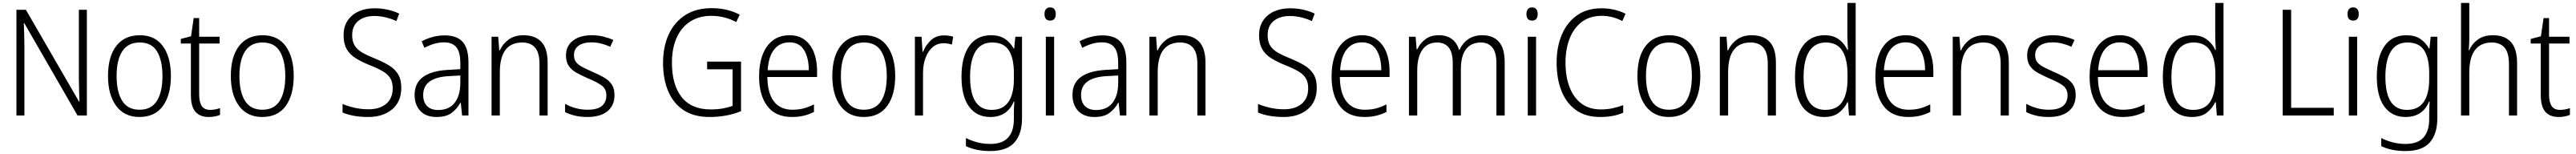

<svg xmlns="http://www.w3.org/2000/svg" viewBox="-20 -780 17409 1040"><path d="M567 0H504L144 -624H141Q142 -587 143.5 -548Q145 -509 145 -466V0H91V-714H155L514 -94H517Q516 -128 514.5 -171.5Q513 -215 513 -251V-714H567Z M1135 -267Q1135 -139 1081 -64.5Q1027 10 922 10Q821 10 765.5 -64.5Q710 -139 710 -267Q710 -398 766 -470Q822 -542 925 -542Q1028 -542 1081.5 -467.5Q1135 -393 1135 -267ZM768 -267Q768 -160 805.5 -99.5Q843 -39 923 -39Q1003 -39 1040.5 -99Q1078 -159 1078 -267Q1078 -370 1042 -431.5Q1006 -493 924 -493Q845 -493 806.5 -434Q768 -375 768 -267Z M1401 -38Q1419 -38 1436.5 -41.5Q1454 -45 1467 -50V-4Q1452 2 1433 6Q1414 10 1391 10Q1331 10 1300.5 -25.5Q1270 -61 1270 -139V-486H1202V-517L1271 -535L1289 -658H1326V-532H1464V-486H1326V-141Q1326 -90 1343.5 -64Q1361 -38 1401 -38Z M1965 -267Q1965 -139 1911 -64.5Q1857 10 1752 10Q1651 10 1595.5 -64.5Q1540 -139 1540 -267Q1540 -398 1596 -470Q1652 -542 1755 -542Q1858 -542 1911.5 -467.5Q1965 -393 1965 -267ZM1598 -267Q1598 -160 1635.5 -99.5Q1673 -39 1753 -39Q1833 -39 1870.5 -99Q1908 -159 1908 -267Q1908 -370 1872 -431.5Q1836 -493 1754 -493Q1675 -493 1636.5 -434Q1598 -375 1598 -267Z M2692 -187Q2692 -93 2630 -41.5Q2568 10 2469 10Q2415 10 2371.5 2Q2328 -6 2295 -20V-78Q2330 -63 2375.5 -52.5Q2421 -42 2471 -42Q2546 -42 2590 -79Q2634 -116 2634 -184Q2634 -225 2617.5 -252Q2601 -279 2565.5 -299.5Q2530 -320 2474 -342Q2422 -363 2383 -387.5Q2344 -412 2323 -448.5Q2302 -485 2302 -542Q2302 -600 2329 -640.5Q2356 -681 2403 -702.5Q2450 -724 2511 -724Q2558 -724 2600.5 -714.5Q2643 -705 2678 -688L2659 -638Q2621 -655 2583.5 -663.5Q2546 -672 2510 -672Q2442 -672 2401 -638.5Q2360 -605 2360 -543Q2360 -499 2377.5 -471.5Q2395 -444 2429 -424.5Q2463 -405 2511 -386Q2568 -363 2608.5 -338.5Q2649 -314 2670.5 -278.5Q2692 -243 2692 -187Z M2985 -541Q3068 -541 3107 -497Q3146 -453 3146 -358V0H3103L3094 -87H3092Q3068 -44 3031.5 -17Q2995 10 2930 10Q2859 10 2820.5 -31Q2782 -72 2782 -139Q2782 -219 2839.5 -260.5Q2897 -302 3007 -308L3091 -313V-352Q3091 -430 3063.5 -462Q3036 -494 2981 -494Q2948 -494 2915 -484.5Q2882 -475 2848 -457L2830 -501Q2863 -519 2903 -530Q2943 -541 2985 -541ZM3013 -266Q2840 -256 2840 -139Q2840 -89 2867 -63Q2894 -37 2941 -37Q3014 -37 3052 -85Q3090 -133 3091 -217V-270Z M3518 -542Q3597 -542 3639 -497Q3681 -452 3681 -356V0H3626V-349Q3626 -423 3596.5 -458Q3567 -493 3510 -493Q3358 -493 3358 -292V0H3302V-532H3347L3354 -440H3358Q3377 -483 3417 -512.5Q3457 -542 3518 -542Z M4133 -138Q4133 -68 4085.5 -29Q4038 10 3950 10Q3902 10 3864 0.5Q3826 -9 3799 -23V-79Q3830 -61 3869.5 -50Q3909 -39 3951 -39Q4017 -39 4047.5 -64.5Q4078 -90 4078 -136Q4078 -179 4046.5 -202.5Q4015 -226 3953 -251Q3910 -270 3876.5 -288.5Q3843 -307 3824 -334.5Q3805 -362 3805 -406Q3805 -469 3852 -505.5Q3899 -542 3979 -542Q4021 -542 4057.5 -533Q4094 -524 4125 -510L4104 -464Q4077 -477 4044 -485.5Q4011 -494 3977 -494Q3922 -494 3890.5 -471.5Q3859 -449 3859 -408Q3859 -378 3873.5 -360Q3888 -342 3915.5 -327.5Q3943 -313 3984 -295Q4026 -277 4060 -258Q4094 -239 4113.5 -211Q4133 -183 4133 -138Z M4759 -364H4988V-29Q4892 10 4775 10Q4671 10 4601.5 -35Q4532 -80 4496.5 -162.5Q4461 -245 4461 -356Q4461 -465 4499.5 -548Q4538 -631 4611 -678Q4684 -725 4790 -725Q4895 -725 4979 -681L4956 -631Q4876 -673 4788 -673Q4703 -673 4643 -633.5Q4583 -594 4552 -523Q4521 -452 4521 -356Q4521 -208 4586.5 -124.5Q4652 -41 4784 -41Q4828 -41 4864.5 -47.5Q4901 -54 4931 -65V-312H4759Z M5316 -542Q5378 -542 5419.5 -510Q5461 -478 5481.5 -423.5Q5502 -369 5502 -300V-260H5166Q5167 -152 5210 -95.5Q5253 -39 5335 -39Q5376 -39 5409.5 -47.5Q5443 -56 5481 -75V-24Q5447 -7 5411.5 1.5Q5376 10 5332 10Q5221 10 5165.5 -64Q5110 -138 5110 -263Q5110 -346 5133.5 -409Q5157 -472 5203 -507Q5249 -542 5316 -542ZM5315 -494Q5251 -494 5212.5 -446.5Q5174 -399 5168 -306H5446Q5446 -388 5414.5 -441Q5383 -494 5315 -494Z M6030 -267Q6030 -139 5976 -64.5Q5922 10 5817 10Q5716 10 5660.5 -64.5Q5605 -139 5605 -267Q5605 -398 5661 -470Q5717 -542 5820 -542Q5923 -542 5976.5 -467.5Q6030 -393 6030 -267ZM5663 -267Q5663 -160 5700.5 -99.5Q5738 -39 5818 -39Q5898 -39 5935.5 -99Q5973 -159 5973 -267Q5973 -370 5937 -431.5Q5901 -493 5819 -493Q5740 -493 5701.5 -434Q5663 -375 5663 -267Z M6360 -541Q6394 -541 6422 -532L6413 -479Q6400 -483 6386 -485.5Q6372 -488 6357 -488Q6314 -488 6283 -461.5Q6252 -435 6235 -389.5Q6218 -344 6218 -287V0H6163V-532H6208L6215 -430H6218Q6236 -475 6271 -508Q6306 -541 6360 -541Z M6678 -542Q6735 -542 6771.5 -517.5Q6808 -493 6831 -452H6834L6842 -532H6887V18Q6887 124 6836 182Q6785 240 6672 240Q6622 240 6582 231.5Q6542 223 6508 207V152Q6543 170 6584.5 181Q6626 192 6673 192Q6754 192 6793 149Q6832 106 6832 24V-8Q6832 -28 6832.5 -49.5Q6833 -71 6835 -94H6831Q6811 -44 6771 -17Q6731 10 6672 10Q6581 10 6529.5 -59.5Q6478 -129 6478 -262Q6478 -393 6529 -467.5Q6580 -542 6678 -542ZM6685 -493Q6609 -493 6572.5 -432Q6536 -371 6536 -262Q6536 -38 6681 -38Q6737 -38 6770 -65Q6803 -92 6817.5 -138Q6832 -184 6832 -241V-287Q6832 -385 6798.5 -439Q6765 -493 6685 -493Z M7077 -730Q7096 -730 7105.5 -718Q7115 -706 7115 -686Q7115 -641 7077 -641Q7039 -641 7039 -686Q7039 -706 7048.5 -718Q7058 -730 7077 -730ZM7104 -532V0H7048V-532Z M7431 -541Q7514 -541 7553 -497Q7592 -453 7592 -358V0H7549L7540 -87H7538Q7514 -44 7477.5 -17Q7441 10 7376 10Q7305 10 7266.5 -31Q7228 -72 7228 -139Q7228 -219 7285.5 -260.5Q7343 -302 7453 -308L7537 -313V-352Q7537 -430 7509.5 -462Q7482 -494 7427 -494Q7394 -494 7361 -484.5Q7328 -475 7294 -457L7276 -501Q7309 -519 7349 -530Q7389 -541 7431 -541ZM7459 -266Q7286 -256 7286 -139Q7286 -89 7313 -63Q7340 -37 7387 -37Q7460 -37 7498 -85Q7536 -133 7537 -217V-270Z M7964 -542Q8043 -542 8085 -497Q8127 -452 8127 -356V0H8072V-349Q8072 -423 8042.5 -458Q8013 -493 7956 -493Q7804 -493 7804 -292V0H7748V-532H7793L7800 -440H7804Q7823 -483 7863 -512.5Q7903 -542 7964 -542Z M8879 -187Q8879 -93 8817 -41.5Q8755 10 8656 10Q8602 10 8558.5 2Q8515 -6 8482 -20V-78Q8517 -63 8562.5 -52.5Q8608 -42 8658 -42Q8733 -42 8777 -79Q8821 -116 8821 -184Q8821 -225 8804.5 -252Q8788 -279 8752.5 -299.5Q8717 -320 8661 -342Q8609 -363 8570 -387.5Q8531 -412 8510 -448.5Q8489 -485 8489 -542Q8489 -600 8516 -640.5Q8543 -681 8590 -702.5Q8637 -724 8698 -724Q8745 -724 8787.5 -714.5Q8830 -705 8865 -688L8846 -638Q8808 -655 8770.5 -663.5Q8733 -672 8697 -672Q8629 -672 8588 -638.5Q8547 -605 8547 -543Q8547 -499 8564.5 -471.5Q8582 -444 8616 -424.5Q8650 -405 8698 -386Q8755 -363 8795.5 -338.5Q8836 -314 8857.5 -278.5Q8879 -243 8879 -187Z M9185 -542Q9247 -542 9288.5 -510Q9330 -478 9350.5 -423.5Q9371 -369 9371 -300V-260H9035Q9036 -152 9079 -95.5Q9122 -39 9204 -39Q9245 -39 9278.5 -47.5Q9312 -56 9350 -75V-24Q9316 -7 9280.5 1.5Q9245 10 9201 10Q9090 10 9034.5 -64Q8979 -138 8979 -263Q8979 -346 9002.5 -409Q9026 -472 9072 -507Q9118 -542 9185 -542ZM9184 -494Q9120 -494 9081.5 -446.5Q9043 -399 9037 -306H9315Q9315 -388 9283.5 -441Q9252 -494 9184 -494Z M9999 -542Q10070 -542 10109.5 -498Q10149 -454 10149 -359V0H10093V-355Q10093 -427 10065 -460Q10037 -493 9989 -493Q9923 -493 9888 -448Q9853 -403 9853 -313V0H9798V-352Q9798 -427 9770 -460Q9742 -493 9694 -493Q9626 -493 9592 -443Q9558 -393 9558 -304V0H9502V-532H9547L9554 -447H9558Q9576 -486 9611.5 -514Q9647 -542 9704 -542Q9758 -542 9792.5 -516Q9827 -490 9840 -444H9844Q9865 -490 9903.5 -516Q9942 -542 9999 -542Z M10334 -730Q10353 -730 10362.5 -718Q10372 -706 10372 -686Q10372 -641 10334 -641Q10296 -641 10296 -686Q10296 -706 10305.5 -718Q10315 -730 10334 -730ZM10361 -532V0H10305V-532Z M10804 -673Q10724 -673 10669.5 -631.5Q10615 -590 10587.5 -518.5Q10560 -447 10560 -358Q10560 -262 10587.5 -191Q10615 -120 10668 -80.5Q10721 -41 10799 -41Q10844 -41 10881 -49.5Q10918 -58 10950 -70V-19Q10919 -5 10880.5 2.5Q10842 10 10793 10Q10698 10 10633 -35Q10568 -80 10534 -163Q10500 -246 10500 -359Q10500 -462 10534.5 -544.5Q10569 -627 10636.5 -675.5Q10704 -724 10803 -724Q10893 -724 10966 -687L10944 -638Q10878 -673 10804 -673Z M11471 -267Q11471 -139 11417 -64.5Q11363 10 11258 10Q11157 10 11101.5 -64.5Q11046 -139 11046 -267Q11046 -398 11102 -470Q11158 -542 11261 -542Q11364 -542 11417.5 -467.5Q11471 -393 11471 -267ZM11104 -267Q11104 -160 11141.5 -99.5Q11179 -39 11259 -39Q11339 -39 11376.5 -99Q11414 -159 11414 -267Q11414 -370 11378 -431.5Q11342 -493 11260 -493Q11181 -493 11142.5 -434Q11104 -375 11104 -267Z M11819 -542Q11898 -542 11940 -497Q11982 -452 11982 -356V0H11927V-349Q11927 -423 11897.5 -458Q11868 -493 11811 -493Q11659 -493 11659 -292V0H11603V-532H11648L11655 -440H11659Q11678 -483 11718 -512.5Q11758 -542 11819 -542Z M12308 10Q12212 10 12161.5 -59Q12111 -128 12111 -261Q12111 -398 12164 -470Q12217 -542 12311 -542Q12371 -542 12409 -513Q12447 -484 12465 -443H12469Q12468 -466 12466.5 -490.5Q12465 -515 12465 -535V-760H12521V0H12476L12469 -90H12465Q12446 -49 12408.5 -19.5Q12371 10 12308 10ZM12316 -38Q12395 -38 12430.5 -92.5Q12466 -147 12466 -248V-276Q12466 -381 12431 -437Q12396 -493 12319 -493Q12245 -493 12207 -433Q12169 -373 12169 -260Q12169 -152 12205 -95Q12241 -38 12316 -38Z M12860 -542Q12922 -542 12963.5 -510Q13005 -478 13025.5 -423.5Q13046 -369 13046 -300V-260H12710Q12711 -152 12754 -95.5Q12797 -39 12879 -39Q12920 -39 12953.5 -47.5Q12987 -56 13025 -75V-24Q12991 -7 12955.5 1.5Q12920 10 12876 10Q12765 10 12709.5 -64Q12654 -138 12654 -263Q12654 -346 12677.5 -409Q12701 -472 12747 -507Q12793 -542 12860 -542ZM12859 -494Q12795 -494 12756.5 -446.5Q12718 -399 12712 -306H12990Q12990 -388 12958.5 -441Q12927 -494 12859 -494Z M13393 -542Q13472 -542 13514 -497Q13556 -452 13556 -356V0H13501V-349Q13501 -423 13471.5 -458Q13442 -493 13385 -493Q13233 -493 13233 -292V0H13177V-532H13222L13229 -440H13233Q13252 -483 13292 -512.5Q13332 -542 13393 -542Z M14008 -138Q14008 -68 13960.5 -29Q13913 10 13825 10Q13777 10 13739 0.5Q13701 -9 13674 -23V-79Q13705 -61 13744.5 -50Q13784 -39 13826 -39Q13892 -39 13922.5 -64.5Q13953 -90 13953 -136Q13953 -179 13921.5 -202.5Q13890 -226 13828 -251Q13785 -270 13751.5 -288.5Q13718 -307 13699 -334.5Q13680 -362 13680 -406Q13680 -469 13727 -505.5Q13774 -542 13854 -542Q13896 -542 13932.5 -533Q13969 -524 14000 -510L13979 -464Q13952 -477 13919 -485.5Q13886 -494 13852 -494Q13797 -494 13765.5 -471.5Q13734 -449 13734 -408Q13734 -378 13748.5 -360Q13763 -342 13790.5 -327.5Q13818 -313 13859 -295Q13901 -277 13935 -258Q13969 -239 13988.5 -211Q14008 -183 14008 -138Z M14308 -542Q14370 -542 14411.5 -510Q14453 -478 14473.5 -423.5Q14494 -369 14494 -300V-260H14158Q14159 -152 14202 -95.5Q14245 -39 14327 -39Q14368 -39 14401.5 -47.5Q14435 -56 14473 -75V-24Q14439 -7 14403.5 1.5Q14368 10 14324 10Q14213 10 14157.5 -64Q14102 -138 14102 -263Q14102 -346 14125.5 -409Q14149 -472 14195 -507Q14241 -542 14308 -542ZM14307 -494Q14243 -494 14204.5 -446.5Q14166 -399 14160 -306H14438Q14438 -388 14406.5 -441Q14375 -494 14307 -494Z M14794 10Q14698 10 14647.5 -59Q14597 -128 14597 -261Q14597 -398 14650 -470Q14703 -542 14797 -542Q14857 -542 14895 -513Q14933 -484 14951 -443H14955Q14954 -466 14952.5 -490.5Q14951 -515 14951 -535V-760H15007V0H14962L14955 -90H14951Q14932 -49 14894.5 -19.5Q14857 10 14794 10ZM14802 -38Q14881 -38 14916.5 -92.5Q14952 -147 14952 -248V-276Q14952 -381 14917 -437Q14882 -493 14805 -493Q14731 -493 14693 -433Q14655 -373 14655 -260Q14655 -152 14691 -95Q14727 -38 14802 -38Z M15407 0V-714H15464V-52H15752V0Z M15883 -730Q15902 -730 15911.5 -718Q15921 -706 15921 -686Q15921 -641 15883 -641Q15845 -641 15845 -686Q15845 -706 15854.5 -718Q15864 -730 15883 -730ZM15910 -532V0H15854V-532Z M16243 -542Q16300 -542 16336.5 -517.5Q16373 -493 16396 -452H16399L16407 -532H16452V18Q16452 124 16401 182Q16350 240 16237 240Q16187 240 16147 231.5Q16107 223 16073 207V152Q16108 170 16149.5 181Q16191 192 16238 192Q16319 192 16358 149Q16397 106 16397 24V-8Q16397 -28 16397.5 -49.5Q16398 -71 16400 -94H16396Q16376 -44 16336 -17Q16296 10 16237 10Q16146 10 16094.5 -59.5Q16043 -129 16043 -262Q16043 -393 16094 -467.5Q16145 -542 16243 -542ZM16250 -493Q16174 -493 16137.5 -432Q16101 -371 16101 -262Q16101 -38 16246 -38Q16302 -38 16335 -65Q16368 -92 16382.5 -138Q16397 -184 16397 -241V-287Q16397 -385 16363.5 -439Q16330 -493 16250 -493Z M16668 -517Q16668 -496 16667 -478Q16666 -460 16664 -441H16668Q16686 -484 16726 -513Q16766 -542 16827 -542Q16908 -542 16949.5 -496Q16991 -450 16991 -354V0H16936V-348Q16936 -424 16906 -458.5Q16876 -493 16820 -493Q16746 -493 16707 -442.5Q16668 -392 16668 -289V0H16612V-760H16668Z M17282 -38Q17300 -38 17317.5 -41.5Q17335 -45 17348 -50V-4Q17333 2 17314 6Q17295 10 17272 10Q17212 10 17181.5 -25.5Q17151 -61 17151 -139V-486H17083V-517L17152 -535L17170 -658H17207V-532H17345V-486H17207V-141Q17207 -90 17224.5 -64Q17242 -38 17282 -38Z"/></svg>

Font: Noto Sans Georgian SemiCondensed Light
Style: Regular
Weight: 300
Width: 4
Designer: Monotype Design Team, Akaki Razmadze
Foundry: Google LLC
Version: Version 2.005; ttfautohint (v1.8.4.7-5d5b)